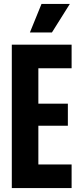

<svg xmlns="http://www.w3.org/2000/svg" viewBox="-20 -956 401 976"><path d="M40 0V-729H344V-609H156L175 -628V-101L156 -120H344V0ZM156 -317V-429H325V-317ZM132 -791 191 -936H335L244 -791Z"/></svg>

Font: Mona Sans Condensed
Style: Bold
Weight: 700
Width: 3
Designer: Deni Anggara
Foundry: GitHub
Version: Version 2.000